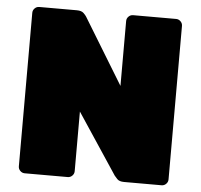

<svg xmlns="http://www.w3.org/2000/svg" viewBox="-51 -753 842 805"><g transform="rotate(5 370.0 -350.0)"><path d="M82 0Q71 0 63 -8Q55 -16 55 -27V-673Q55 -684 63 -692Q71 -700 82 -700H240Q260 -700 269 -691Q278 -682 281 -677L450 -400V-673Q450 -684 458 -692Q466 -700 477 -700H658Q669 -700 677 -692Q685 -684 685 -673V-27Q685 -16 677 -8Q669 0 658 0H500Q480 0 471 -9.5Q462 -19 459 -23L290 -278V-27Q290 -16 282 -8Q274 0 263 0Z"/></g></svg>

Font: Rubik Light Black
Style: Regular
Weight: 900
Version: Version 2.104